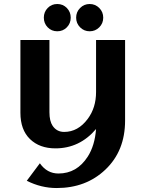

<svg xmlns="http://www.w3.org/2000/svg" viewBox="-20 -739 734 969"><path d="M384.3 -698.7Q404.3 -718.8 432.6 -718.8Q460.9 -718.8 481 -698.7Q501 -678.7 501 -649.9Q501 -621.1 481 -601.1Q460.9 -581.1 432.6 -581.1Q404.3 -581.1 384.3 -601.1Q364.3 -621.1 364.3 -649.9Q364.3 -678.7 384.3 -698.7ZM220.7 -698.7Q240.2 -718.8 269 -718.8Q297.9 -718.8 317.4 -698.7Q336.9 -678.7 336.9 -649.9Q336.9 -621.1 317.4 -601.1Q297.9 -581.1 269 -581.1Q240.2 -581.1 220.7 -601.1Q201.2 -621.1 201.2 -649.9Q201.2 -678.7 220.7 -698.7ZM259.8 9.8Q179.7 9.8 131.3 -37.1Q83 -84 83 -169.9V-537.1H229.5V-172.4Q229.5 -127.9 245.6 -104Q266.6 -73.2 303.7 -73.2Q374 -73.2 422.9 -139.2Q464.8 -195.3 464.8 -274.4V-537.1H611.3V-130.4Q611.3 22.9 511.7 117.2Q414.1 210 266.1 210Q187.5 210 115.2 173.3L181.2 85Q217.3 136.7 274.9 136.7Q368.2 136.7 422.9 51.3Q458.5 -4.4 464.8 -87.9Q381.8 9.8 259.8 9.8Z"/></svg>

Font: Klaudia
Style: Bold
Weight: 700
Designer: Wojciech Kalinowski "wmk69" (wmk69@o2.pl)
Foundry: Wojciech Kalinowski "wmk69" (wmk69@o2.pl)
Version: Version 3.1.0; 2021-05-10